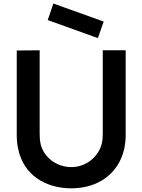

<svg xmlns="http://www.w3.org/2000/svg" viewBox="-20 -1029 790 1065"><path d="M522.9 -817.7 244.8 -917.7 276 -1009.4 555.2 -909.4ZM677.1 -750H550V-289.6C550 -268.8 549 -251 544.8 -233.3C527.1 -160.4 458.3 -102.1 376 -102.1C295.8 -102.1 226 -153.1 206.3 -226C201 -247.9 200 -267.7 200 -289.6V-750L72.9 -749V-278.1C72.9 -257.3 75 -226 81.2 -201C110.4 -62.5 227.1 15.6 376 15.6C521.9 15.6 636.5 -63.5 668.8 -202.1C674 -227.1 677.1 -253.1 677.1 -278.1Z"/></svg>

Font: Manrope3 Bold
Style: Regular
Weight: 700
Designer: Mikhail Sharanda
Foundry: Mikhail Sharanda
Version: Version 3.000;PS 003.000;hotconv 1.0.88;makeotf.lib2.5.64775